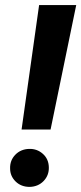

<svg xmlns="http://www.w3.org/2000/svg" viewBox="-20 -731 322 760"><path d="M180.2 -218.3H65.4L134.8 -710.9H281.7ZM20 -64Q19 -96.2 40.5 -118.4Q62 -140.6 95.2 -141.6Q126.5 -142.6 149.4 -122.3Q172.4 -102.1 173.3 -69.3Q174.3 -37.1 152.8 -14.6Q131.3 7.8 97.7 8.8Q63.5 8.8 41.7 -12.7Q20 -34.2 20 -64Z"/></svg>

Font: RobotoInd
Style: Bold Italic
Weight: 700
Italic angle: -12°
Designer: Google
Version: Version 2.001150; 2014